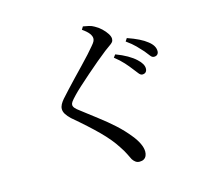

<svg xmlns="http://www.w3.org/2000/svg" viewBox="-120 -939 1239 1145"><g transform="rotate(-15 500.0 -366.5)"><path d="M755 -431Q744 -431 733.5 -444.5Q723 -458 708 -477Q693 -497 671 -521.5Q649 -546 616 -572L629 -589Q669 -574 699.5 -556.5Q730 -539 750 -520Q784 -489 784 -461Q784 -447 776.5 -439Q769 -431 755 -431ZM605 67Q590 67 579.5 59Q569 51 562 40Q554 25 544.5 4.5Q535 -16 514 -47Q481 -99 423 -157Q365 -215 275 -291Q257 -308 247 -324Q237 -340 237 -356Q237 -370 244.5 -384Q252 -398 264 -412Q280 -430 304.5 -456.5Q329 -483 358.5 -514Q388 -545 417 -575Q446 -605 469.5 -631Q493 -657 506 -673Q519 -688 523.5 -697Q528 -706 528 -715Q528 -729 516 -745.5Q504 -762 475 -782L486 -800Q505 -797 522 -793Q539 -789 554 -780Q575 -769 593.5 -751.5Q612 -734 623.5 -716Q635 -698 635 -684Q635 -672 628.5 -664Q622 -656 609 -647.5Q596 -639 578 -625Q552 -605 517.5 -576Q483 -547 447.5 -516Q412 -485 383 -458.5Q354 -432 339 -416Q318 -394 310.5 -383.5Q303 -373 303 -364Q303 -354 312 -343.5Q321 -333 338 -321Q388 -282 435.5 -246Q483 -210 525.5 -171.5Q568 -133 603 -89Q626 -61 639 -33.5Q652 -6 652 17Q652 31 647 42.5Q642 54 631.5 60.5Q621 67 605 67ZM850 -515Q837 -515 827.5 -528.5Q818 -542 802 -561Q785 -580 764.5 -601Q744 -622 709 -647L721 -665Q802 -637 840 -606Q878 -577 878 -543Q878 -530 870.5 -522.5Q863 -515 850 -515Z"/></g></svg>

Font: Noto Serif JP ExtraLight Medium
Style: Regular
Weight: 500
Version: Version 2.003-H1;hotconv 1.1.1;makeotfexe 2.6.0